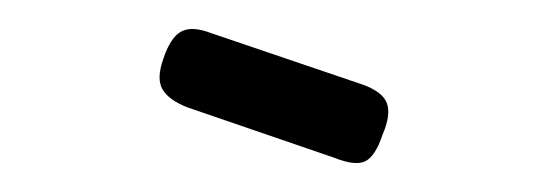

<svg xmlns="http://www.w3.org/2000/svg" viewBox="-20 -671 378 134"><path d="M213 -561 111 -596Q98 -601 93.5 -608.5Q89 -616 94 -630Q99 -645 106.5 -649Q114 -653 127 -648L233 -612Q247 -607 250 -599Q253 -591 247 -577Q242 -562 235 -558.5Q228 -555 213 -561Z"/></svg>

Font: Fredoka Condensed Light
Style: Regular
Weight: 300
Width: 3
Designer: Ben Nathan
Foundry: Milena B. Brandão, Ben Nathan
Version: Version 2.001